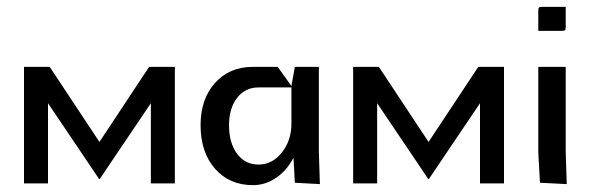

<svg xmlns="http://www.w3.org/2000/svg" viewBox="-20 -535 1720 560"><path d="M50 0V-340H125L270 -121L415 -340H490V0H420V-234L271 -13H269L120 -234V0Z M565 -170Q565 -246 607 -293Q649 -340 718 -340H790L830 -284L840 -340H910V-92L913 2L840 -2L836 -75Q817 -38 785.5 -16.5Q754 5 718 5Q649 5 607 -43Q565 -91 565 -170ZM648 -170Q648 -118 671.5 -86.5Q695 -55 734 -55Q774 -55 802 -90Q830 -125 830 -175V-280H734Q695 -280 671.5 -249.5Q648 -219 648 -170Z M1010 0V-340H1085L1230 -121L1375 -340H1450V0H1380V-234L1231 -13H1229L1080 -234V0Z M1550 -445V-504Q1550 -511 1552 -513Q1554 -515 1561 -515H1630V-456Q1630 -449 1628 -447Q1626 -445 1619 -445ZM1550 -340H1630V-92L1633 2L1555 -2L1550 -90Z"/></svg>

Font: Glametrix
Style: Bold
Weight: 700
Designer: gluk
Foundry: gluk
Version: Version 0.40